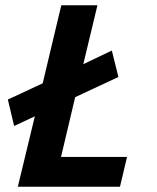

<svg xmlns="http://www.w3.org/2000/svg" viewBox="-20 -713 600 733"><path d="M48 0 113 -269 34 -232 10 -333 143 -395 214 -693H352L298 -468L407 -520L432 -419L267 -342L213 -114H465L438 0Z"/></svg>

Font: Ubuntu Sans Mono
Style: Italic
Weight: 400
Italic angle: -13.5°
Monospace: yes
Designer: Dalton Maag Ltd
Foundry: Dalton Maag Ltd
Version: Version 1.006